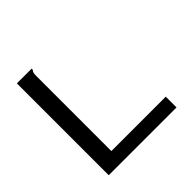

<svg xmlns="http://www.w3.org/2000/svg" viewBox="-161 -772 921 921"><g transform="rotate(-45 300.0 -311.5)"><path d="M74 -623H174V-615Q168 -609 166.5 -602Q165 -595 165 -578V-73H534V0H74Z"/></g></svg>

Font: Inconsolata Expanded Medium
Style: Regular
Weight: 500
Width: 7
Monospace: yes
Designer: Raph Levien, Cyreal, Brenton Simpson
Foundry: Raph Levien, Cyreal, Google
Version: Version 3.001; ttfautohint (v1.8.2.53-6de2)